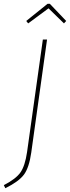

<svg xmlns="http://www.w3.org/2000/svg" viewBox="-47 -889 368 1009"><path d="M101.1 -766.1 90.8 -778.8 203.1 -869.1H214.8L300.8 -778.8L289.1 -766.1L208 -845.2ZM200.2 -681.2 117.2 -86.9Q106 -8.3 79.1 28.3Q52.2 64.9 -19 100.1L-26.9 84Q36.6 51.3 60.5 17.1Q84.5 -17.1 95.2 -89.8L178.2 -681.2Z"/></svg>

Font: Fira Sans Compressed Thin
Style: Italic
Weight: 100
Width: 3
Italic angle: -8°
Designer: Carrois Corporate & Edenspiekermann AG
Foundry: Carrois Corporate GbR & Edenspiekermann AG
Version: Version 4.203;PS 004.203;hotconv 1.0.88;makeotf.lib2.5.64775